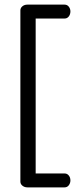

<svg xmlns="http://www.w3.org/2000/svg" viewBox="-20 -788 343 829"><path d="M284 -9Q284 2.7 277.1 11.9Q270.2 21 259 21H98Q86 21 77 13.9Q68 6.7 68 -4V-743Q68 -753.7 76.8 -760.9Q85.5 -768 98 -768H259Q270.2 -768 277.1 -759.1Q284 -750.2 284 -738.7Q284 -726 277 -717Q270 -708 259 -708H134V-39H259Q270 -39 277 -30.2Q284 -21.5 284 -9Z"/></svg>

Font: Dosis
Style: Regular
Weight: 400
Designer: Edgar Tolentino, Pablo Impallari, Igino Marini
Foundry: Edgar Tolentino, Pablo Impallari, Igino Marini
Version: Version 1.007;Glyphs 3.1.1 (3134)